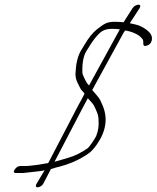

<svg xmlns="http://www.w3.org/2000/svg" viewBox="-20 -718 668 819"><path d="M164.4 66 197.2 3 217.2 -3C273.5 -16 321.8 -37 361.2 -66C370.4 -73 381.5 -85 394.6 -104C433.8 -161 441.1 -218 415.6 -273L407.5 -291C401.8 -303 381.3 -324 373.2 -334C377.6 -341 380.7 -347 384.3 -354L498.2 -562C502.6 -571 507.7 -580 513.5 -588C516 -587 518 -587 521 -587C556.1 -579 578.7 -566 589.8 -548C590.8 -546 591.4 -539 591.5 -529C592.5 -521 599 -520 610.5 -525C622 -530 627.9 -540 628.3 -553C628.7 -566 621.1 -579 605 -591C588.9 -603 573.4 -610 559.8 -613C546.3 -616 537.3 -618 533.8 -619L575.3 -683C580.7 -692 578.7 -698 570.7 -698C562.7 -698 550.7 -692 545.3 -683L507.1 -623C497.9 -624 485.5 -625 469.5 -625C434.3 -625 423.5 -616 392.5 -592C376.1 -579 357.9 -557 340.4 -527C335.3 -518 330.5 -510 324.6 -501C311.5 -478 303.7 -446 302 -405C301.3 -391 304.5 -377 312.2 -362C319.9 -347 324.4 -336 329.2 -332C334 -328 337.7 -323 340.5 -318C333 -303 323.9 -286 313.6 -268L185.5 -22C177.5 -22 145.7 -15 134.2 -14C119.7 -13 107.2 -10 92.2 -10H67.2C58.2 -10 49.7 -5 42.8 5C35.9 15 38.4 20 48.4 20H75.4C82.4 20 88.9 19 96.4 18C109.4 16 161.7 12 170.4 8L135.8 66C130.8 74 132.4 81 140.4 81C148.4 81 160.4 74 164.4 66ZM354.6 -299C360.7 -292 376.7 -276 381.2 -267C390.1 -247 401.4 -229 400.4 -202C402.1 -182 399.4 -161 390.4 -138C386 -127 360.7 -91 354.7 -86C327.2 -67 299.3 -53 271.3 -45C238.6 -35 233.4 -34 212.6 -28L330.1 -253C340.8 -274 349.1 -289 354.6 -299ZM360.7 -355 359.9 -353C359.1 -355 356.7 -357 353.8 -360C348.6 -365 333.2 -397 331.6 -405C329.7 -447 335.5 -478 347.8 -499C378.7 -551 403.3 -581 423.3 -589C433.6 -593 444.8 -595 457.6 -595C470.4 -595 481.2 -594 491.2 -593Z"/></svg>

Font: MewTooHand
Style: UltimateCondIta
Weight: 400
Designer: Mew Too, Robert Jablonski
Version: Version 0.77